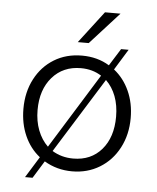

<svg xmlns="http://www.w3.org/2000/svg" viewBox="-53 -742 685 838"><g transform="rotate(5 289.5 -323.5)"><path d="M168 -26 121 50H88L145 -42Q102 -76 78.5 -129Q55 -182 55 -247Q55 -320 85 -377.5Q115 -435 168 -467.5Q221 -500 290 -500Q358 -500 410 -468L457 -543H490L434 -452Q477 -418 501 -365Q525 -312 525 -247Q525 -174 494.5 -116Q464 -58 410.5 -25.5Q357 7 290 7Q223 7 168 -26ZM461 -247Q461 -297 446 -336.5Q431 -376 403 -403L198 -74Q239 -49 290 -49Q368 -49 414.5 -103Q461 -157 461 -247ZM176 -91 380 -420Q341 -445 290 -445Q212 -445 164.5 -390.5Q117 -336 117 -247Q117 -198 132.5 -158Q148 -118 176 -91ZM373 -697H441L314 -557H266Z"/></g></svg>

Font: Hanken Grotesk Light
Style: Regular
Weight: 300
Designer: Alfredo Marco Pradil
Foundry: Hanken Design Co.
Version: Version 3.014